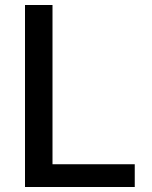

<svg xmlns="http://www.w3.org/2000/svg" viewBox="-20 -748 607 768"><path d="M80 0H519V-91H190V-728H80Z"/></svg>

Font: Wafeq Medium
Style: Regular
Weight: 500
Designer: Rasmus Andersson & Azza Alameddine
Foundry: Google & TypeTogether
Version: Version 3.000;January 28, 2025;FontCreator 15.0.0.3014 64-bi